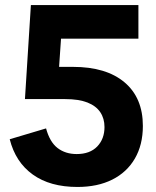

<svg xmlns="http://www.w3.org/2000/svg" viewBox="-20 -725 621 762"><path d="M287.3 17Q178.7 17 110.1 -32.3Q41.5 -81.5 18.6 -172.4L162.8 -215.4Q177.4 -161.4 208.5 -137.5Q239.7 -113.6 284.4 -113.6Q336.8 -113.6 365.8 -143.6Q394.7 -173.7 394.7 -220.7Q394.7 -254.7 378 -279.6Q361.3 -304.6 327 -318.2Q292.6 -331.7 238.6 -331.7H79L102.6 -705H529.3V-571.6H183.2L225.2 -615.4L209.7 -389.8L163.8 -459.6H269.4Q401.6 -459.6 474.3 -398.2Q547 -336.8 547 -225.2Q547 -150.4 515.3 -95.8Q483.5 -41.2 425.4 -12.1Q367.3 17 287.3 17Z"/></svg>

Font: TikTok Sans Light
Style: Regular
Weight: 300
Version: Version 4.000